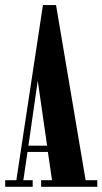

<svg xmlns="http://www.w3.org/2000/svg" viewBox="-23 -720 395 740"><path d="M-3 0V-25.5H40L142.5 -700.5H193L307 -25.5H352V0H135.5V-25.5H177.5L161.5 -134.5H83L67 -25.5H103V0ZM86.5 -158.5H158.5L122.5 -409Z"/></svg>

Font: Imbue 50pt
Style: Bold
Weight: 700
Designer: Tyler Finck
Foundry: Etcetera Type Company
Version: Version 1.102; ttfautohint (v1.8.3)